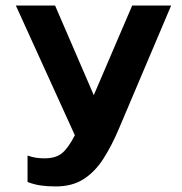

<svg xmlns="http://www.w3.org/2000/svg" viewBox="-20 -494 653 690"><path d="M181 176Q150 176 126 172.5Q102 169 79 160V65Q96 71 110.5 73Q125 75 140 75Q181 75 203.5 56Q226 37 249 -8L37 -474H178L317 -152L455 -474H595L408 -33Q382 29 351.5 76.5Q321 124 280 150Q239 176 181 176Z"/></svg>

Font: Kanit Medium
Style: Regular
Weight: 500
Designer: Katatrad Team
Foundry: CadsonDemak
Version: Version 2.000; ttfautohint (v1.8.3)